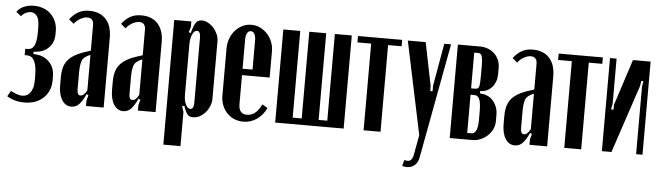

<svg xmlns="http://www.w3.org/2000/svg" viewBox="-45 -674 3496 1017"><g transform="rotate(5 1703.0 -165.5)"><path d="M92 10Q42 10 0 -15L17 -45Q32 -37 48.5 -31Q65 -25 79 -25Q89 -25 99.5 -29Q110 -33 118.5 -43Q127 -53 132.5 -69.5Q138 -86 138 -111V-137Q138 -240 86 -240H73V-274H86Q110 -274 121 -296.5Q132 -319 132 -368V-388Q132 -436 118.5 -453Q105 -470 86 -470Q76 -470 62.5 -465Q49 -460 35 -444L9 -465Q23 -485 47 -495Q71 -505 100 -505Q127 -505 150.5 -496Q174 -487 190.5 -470.5Q207 -454 216.5 -431.5Q226 -409 226 -382V-364Q226 -322 200 -294.5Q174 -267 134 -264L118 -262L119 -250L134 -249Q177 -245 204.5 -216Q232 -187 232 -141V-121Q232 -62 193.5 -26Q155 10 92 10Z M274 -139Q274 -171 281 -195Q288 -219 305 -237Q322 -255 350 -268.5Q378 -282 420 -294V-430Q420 -468 386 -468Q369 -468 349 -456.5Q329 -445 317 -428L291 -450Q311 -476 335.5 -490Q360 -504 394 -504Q451 -504 482.5 -469.5Q514 -435 514 -372V0H420V-29L428 -58L418 -63Q400 -24 383 -7Q366 10 343 10Q311 10 292.5 -19.5Q274 -49 274 -98ZM385 -53Q405 -53 420 -84V-272Q384 -258 376 -236Q368 -214 368 -173V-85Q368 -53 385 -53Z M550 -139Q550 -171 557 -195Q564 -219 581 -237Q598 -255 626 -268.5Q654 -282 696 -294V-430Q696 -468 662 -468Q645 -468 625 -456.5Q605 -445 593 -428L567 -450Q587 -476 611.5 -490Q636 -504 670 -504Q727 -504 758.5 -469.5Q790 -435 790 -372V0H696V-29L704 -58L694 -63Q676 -24 659 -7Q642 10 619 10Q587 10 568.5 -19.5Q550 -49 550 -98ZM661 -53Q681 -53 696 -84V-272Q660 -258 652 -236Q644 -214 644 -173V-85Q644 -53 661 -53Z M928 -437 939 -433Q950 -475 961 -490Q972 -505 992 -505Q1009 -505 1025.5 -496Q1042 -487 1055 -472.5Q1068 -458 1076 -439.5Q1084 -421 1084 -402V-97Q1084 -76 1076 -57Q1068 -38 1055 -23Q1042 -8 1025 1Q1008 10 989 10Q970 10 959.5 -2.5Q949 -15 939 -47L927 -43L937 -14V168H846V-495H937V-465ZM937 -104Q937 -75 947 -54Q957 -33 971 -33Q990 -33 990 -66V-412Q990 -448 971 -448Q957 -448 947 -426.5Q937 -405 937 -373Z M1135 -369Q1135 -397 1144.5 -422Q1154 -447 1170.5 -465.5Q1187 -484 1209 -494.5Q1231 -505 1256 -505Q1281 -505 1302.5 -494.5Q1324 -484 1340.5 -466.5Q1357 -449 1366.5 -425Q1376 -401 1376 -374V-235H1229V-82Q1229 -28 1273 -28Q1321 -28 1350 -90L1379 -73Q1360 -34 1328 -12Q1296 10 1257 10Q1231 10 1208.5 0.5Q1186 -9 1169.5 -26.5Q1153 -44 1144 -67.5Q1135 -91 1135 -118ZM1282 -269V-424Q1282 -446 1275 -458.5Q1268 -471 1255 -471Q1243 -471 1236 -458.5Q1229 -446 1229 -424V-269Z M1426 -495H1516V-34H1564V-495H1654V-34H1700V-495H1790V0H1426Z M2058 -461H1986V0H1896V-461H1823V-495H2058Z M2183 -494 2229 -267 2230 -238H2242V-267L2282 -494H2318L2204 119Q2199 145 2182 159.5Q2165 174 2142 174Q2128 174 2116 170L2125 138Q2151 145 2160 134Q2169 123 2172 108L2192 0L2088 -494Z M2580 -360Q2580 -336 2573 -318Q2566 -300 2555 -288Q2544 -276 2531 -269.5Q2518 -263 2506 -262L2493 -261V-249L2506 -247Q2521 -246 2536 -238.5Q2551 -231 2563 -217.5Q2575 -204 2582.5 -185Q2590 -166 2590 -141V-110Q2590 -85 2579.5 -64.5Q2569 -44 2552.5 -29.5Q2536 -15 2516 -7Q2496 1 2476 1H2354V-496H2472Q2493 -496 2512.5 -489Q2532 -482 2547 -468.5Q2562 -455 2571 -435.5Q2580 -416 2580 -391ZM2466 -271Q2483 -271 2486.5 -286Q2490 -301 2490 -343V-390Q2490 -432 2484.5 -446.5Q2479 -461 2466 -461H2444V-271ZM2500 -151Q2500 -199 2491.5 -218Q2483 -237 2466 -237H2444V-34H2469Q2480 -34 2490 -49.5Q2500 -65 2500 -113Z M2632 -139Q2632 -171 2639 -195Q2646 -219 2663 -237Q2680 -255 2708 -268.5Q2736 -282 2778 -294V-430Q2778 -468 2744 -468Q2727 -468 2707 -456.5Q2687 -445 2675 -428L2649 -450Q2669 -476 2693.5 -490Q2718 -504 2752 -504Q2809 -504 2840.5 -469.5Q2872 -435 2872 -372V0H2778V-29L2786 -58L2776 -63Q2758 -24 2741 -7Q2724 10 2701 10Q2669 10 2650.5 -19.5Q2632 -49 2632 -98ZM2743 -53Q2763 -53 2778 -84V-272Q2742 -258 2734 -236Q2726 -214 2726 -173V-85Q2726 -53 2743 -53Z M3125 -461H3053V0H2963V-461H2890V-495H3125Z M3379 -495V0H3345V-359L3350 -388L3339 -389L3334 -360L3214 0H3163V-495H3198V-254L3192 -225L3205 -224L3206 -252L3285 -495Z"/></g></svg>

Font: Moniqa ExtBd Cond Paragraph
Style: Regular
Weight: 800
Width: 3
Designer: Rajesh Rajput
Foundry: Rajesh Rajput
Version: Version 1.000